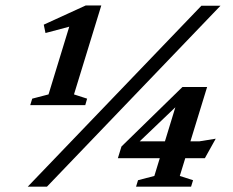

<svg xmlns="http://www.w3.org/2000/svg" viewBox="-20 -704 877 724"><path d="M163 -348 256 -652 271.5 -611.5 151.5 -579.5 145 -611 303.5 -683.5H362L259 -348L308.5 -332L301.5 -307.5H94L101.5 -332ZM84.5 0 739.5 -682.5H811.5L157 0ZM655 -344.5 679 -335.5 480 -145.5 475 -171H731.5L793.5 -181L752.5 -107.5H424.5L438 -151.5L668 -376H761L658 -40.5L708 -24.5L700.5 0H493L500.5 -24.5L562 -40.5Z"/></svg>

Font: Newsreader SemiBold
Style: Italic
Weight: 600
Italic angle: -17°
Designer: Hugues Gentile
Foundry: Production Type
Version: Version 1.003